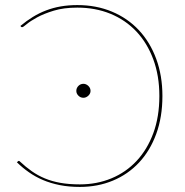

<svg xmlns="http://www.w3.org/2000/svg" viewBox="-20 -728 728 756"><path d="M54.5 -94.5Q56 -94.5 58.5 -92Q81.5 -70.5 105.2 -53.8Q129 -37 156.8 -25.5Q184.5 -14 218 -8Q251.5 -2 294.5 -2Q361.5 -2 418.8 -25.8Q476 -49.5 518 -94.5Q560 -139.5 583.8 -204Q607.5 -268.5 607.5 -350Q607.5 -430 583.5 -494.5Q559.5 -559 516.8 -604.2Q474 -649.5 414.8 -673.8Q355.5 -698 284.5 -698Q231 -698 191.8 -686Q152.5 -674 126 -659.5Q99.5 -645 85.2 -633Q71 -621 67.5 -621Q63.5 -621 62.5 -623L60.5 -626Q84.5 -646 109.2 -661.2Q134 -676.5 161.5 -687Q189 -697.5 219.5 -702.8Q250 -708 284.5 -708Q359 -708 420.8 -682.2Q482.5 -656.5 526.8 -609.2Q571 -562 595.2 -496Q619.5 -430 619.5 -350Q619.5 -267 595.2 -200.8Q571 -134.5 527.5 -88Q484 -41.5 424.5 -16.8Q365 8 294.5 8Q251 8 215 0.8Q179 -6.5 149 -19.2Q119 -32 93.8 -49.8Q68.5 -67.5 46.5 -89L51 -93Q52.5 -94.5 54.5 -94.5ZM336.5 -370Q336.5 -359.5 327.8 -351.2Q319 -343 308.5 -343Q297 -343 288.8 -351.2Q280.5 -359.5 280.5 -370Q280.5 -381.5 288.8 -389.8Q297 -398 308.5 -398Q319 -398 327.8 -389.8Q336.5 -381.5 336.5 -370Z"/></svg>

Font: Lato 2
Style: Regular
Weight: 100
Designer: Lukasz Dziedzic with Adam Twardoch and Botio Nikoltchev
Foundry: tyPoland Lukasz Dziedzic
Version: Version 2.015; 2015-08-06; http://www.latofonts.com/